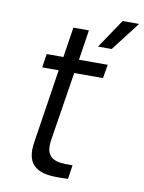

<svg xmlns="http://www.w3.org/2000/svg" viewBox="-81 -757 613 815"><g transform="rotate(10 226.0 -349.5)"><path d="M452 -700H381L297 -575H356ZM247 -636H180L160 -506H88L79 -447H150L102 -135C100 -121 98 -108 98 -96C98 -37 128 1 222 1C235 1 248 1 269 0L278 -60H247C189 -61 168 -84 168 -125C168 -133 169 -141 170 -150L217 -447H341L351 -506H227Z"/></g></svg>

Font: Arthouse Owned
Style: Italic
Weight: 400
Italic angle: -10°
Designer: Jeremy Tribby
Foundry: Tribby Type
Version: Version 1.000;PS 001.000;hotconv 1.0.88;makeotf.lib2.5.64775